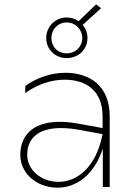

<svg xmlns="http://www.w3.org/2000/svg" viewBox="-20 -866 633 889"><path d="M456 0H488V-327C488 -470 394 -529 282 -529C219 -529 151 -507 97 -468V-435C153 -476 219 -497 279 -497C378 -497 455 -447 455 -327V-273L346 -293C313 -299 284 -302 257 -302C128 -302 74 -235 74 -149C74 -63 150 3 246 3C330 3 414 -51 456 -178ZM289 -597C345 -597 385 -639 385 -690C385 -713 377 -734 363 -751L448 -828L425 -846L344 -768C328 -779 310 -785 289 -785C234 -785 194 -741 194 -690C194 -639 234 -597 289 -597ZM289 -619C247 -619 218 -650 218 -690C218 -730 248 -762 289 -762C330 -762 361 -729 361 -690C361 -651 331 -619 289 -619ZM106 -150C106 -224 156 -273 261 -273C285 -273 311 -271 340 -266L455 -245C425 -91 337 -24 251 -24C172 -24 106 -77 106 -150Z"/></svg>

Font: Chess Sans ExtraLight
Style: Regular
Weight: 275
Designer: Wolf Bōese
Foundry: Wolf Bōese
Version: Version 7.223;Glyphs 3.3 (3306)